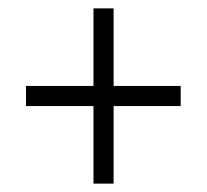

<svg xmlns="http://www.w3.org/2000/svg" viewBox="-20 -551 493 458"><path d="M203 -298H42V-346H203V-531H251V-346H411V-298H251V-113H203Z"/></svg>

Font: Noto Sans Devanagari UI Condensed Light
Style: Regular
Weight: 300
Width: 3
Designer: Jelle Bosma - Monotype Design Team
Foundry: Monotype Imaging Inc.
Version: Version 2.004; ttfautohint (v1.8.4.7-5d5b)